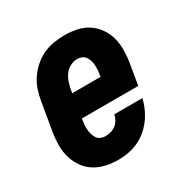

<svg xmlns="http://www.w3.org/2000/svg" viewBox="-130 -654 761 777"><g transform="rotate(-30 250.0 -265.0)"><path d="M210 8Q180 8 151.5 2Q123 -4 99 -19Q75 -34 59 -57Q43 -80 35 -107.5Q27 -135 27.5 -165Q28 -195 33 -225L55 -355Q59 -379 67 -403.5Q75 -428 90 -450Q105 -472 125.5 -490Q146 -508 170 -519Q194 -530 219.5 -534Q245 -538 269 -538Q299 -538 327.5 -532Q356 -526 379 -510.5Q402 -495 418 -472Q434 -449 441 -421.5Q448 -394 447.5 -364.5Q447 -335 442 -305L426 -211H162V-207Q160 -195 159 -183.5Q158 -172 159 -160.5Q160 -149 163 -138.5Q166 -128 172 -119Q178 -110 188.5 -105.5Q199 -101 210 -101Q223 -101 235.5 -104.5Q248 -108 258.5 -116Q269 -124 275.5 -135.5Q282 -147 285 -160H416Q408 -125 389.5 -93Q371 -61 342.5 -37Q314 -13 279.5 -2.5Q245 8 210 8ZM180 -319H313V-323Q315 -335 316 -346.5Q317 -358 316.5 -369Q316 -380 313 -391Q310 -402 304 -411Q298 -420 288 -424.5Q278 -429 267 -429Q250 -429 234 -421Q218 -413 207.5 -399Q197 -385 191.5 -369Q186 -353 183 -337Z"/></g></svg>

Font: Iosevka Curly Slab HvObl
Style: Regular
Weight: 900
Italic angle: -9°
Monospace: yes
Designer: Belleve Invis
Foundry: Belleve Invis
Version: Version 11.1.0; ttfautohint (v1.8.3)